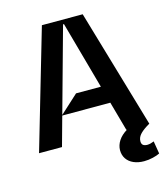

<svg xmlns="http://www.w3.org/2000/svg" viewBox="-133 -828 980 1136"><g transform="rotate(-15 357.0 -260.0)"><path d="M705.3 185.4Q690 193.5 662.8 200.1Q635.7 206.7 608.7 206.7Q572.1 206.7 544.6 194.6Q517 182.5 501.8 160Q486.5 137.4 486.5 106.5Q486.9 76.7 504.6 49.2Q522.4 21.7 557.9 0H554L503.9 -179.7H209.5L159.8 0H19.2L231.5 -727.3H481.5L694.6 0Q657.3 21 636.9 41.7Q616.5 62.5 616.5 87.4Q616.5 102.6 624.8 110.1Q633.2 117.5 651.3 117.9Q663 117.5 672.4 114.9Q681.8 112.2 692.5 108ZM210.6 -183.2 322.4 -285.5H474.4L359.4 -699.6H353.7Z"/></g></svg>

Font: Riot Sans
Style: Bold
Weight: 600
Designer: Rasmus Andersson
Foundry: rsms
Version: Version 4.001